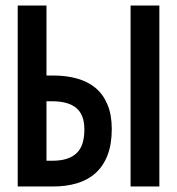

<svg xmlns="http://www.w3.org/2000/svg" viewBox="-20 -674 640 694"><path d="M44 0V-654H148V-401H174Q220 -401 259 -390Q298 -379 325.5 -356Q353 -333 368.5 -296Q384 -259 384 -208Q384 -152 368.5 -112.5Q353 -73 325 -48Q297 -23 258 -11.5Q219 0 173 0ZM148 -93H170Q227 -93 256 -119.5Q285 -146 285 -206Q285 -259 256 -283.5Q227 -308 168 -308H148ZM452 0V-654H556V0Z"/></svg>

Font: Source Code Pro Semibold
Style: Regular
Weight: 600
Monospace: yes
Designer: Paul D. Hunt, Teo Tuominen
Foundry: Adobe Systems Incorporated
Version: Version 2.030;PS 1.000;hotconv 16.6.51;makeotf.lib2.5.65220